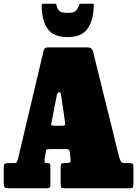

<svg xmlns="http://www.w3.org/2000/svg" viewBox="-20 -1009 735 1029"><path d="M0 -28.5V-110.5Q0 -123.5 4.5 -129.2Q9 -135 23 -135H55.5Q68 -135 70 -140.2Q72 -145.5 75.5 -153.5L214 -738.5Q219 -750.5 223.8 -752.8Q228.5 -755 245.5 -755H445.5Q463 -755 468.2 -750.2Q473.5 -745.5 478.5 -733.5L619 -165.5Q624.5 -151.5 627.8 -143.2Q631 -135 652.5 -135H668.5Q681.5 -135 688.2 -132.5Q695 -130 695 -115.5V-22.5Q695 -7.5 691 -3.8Q687 0 672.5 0H325.5Q310.5 0 307.8 -4.8Q305 -9.5 305 -24.5V-113.5Q305 -128 308.8 -131.5Q312.5 -135 326.5 -135H333.5Q351.5 -135 355.8 -139.8Q360 -144.5 358 -159.5L354 -193.5Q353 -204 349 -207Q345 -210 330.5 -210H257Q242.5 -210 235.2 -209.5Q228 -209 226 -197.5L219 -156.5Q217 -144 219.5 -139.5Q222 -135 231.5 -135H233.5Q245.5 -135 247.8 -130.8Q250 -126.5 250 -114.5V-18.5Q250 -6 245.5 -3Q241 0 229.5 0H33Q12 0 6 -3.8Q0 -7.5 0 -28.5ZM284.5 -499.5 259 -367.5Q256.5 -355.5 254.5 -345.2Q252.5 -335 272.5 -335H313Q330.5 -335 329.5 -344.8Q328.5 -354.5 327 -365.5L307 -501.5Q304.5 -519 295.8 -515.2Q287 -511.5 284.5 -499.5ZM342 -810Q266.5 -810 235.2 -854.8Q204 -899.5 203 -979.5Q203 -989 214.5 -989H274Q282 -989 283 -981Q285.5 -966 295.5 -953Q305.5 -940 342 -940Q376.5 -940 386.8 -951.5Q397 -963 401.5 -974.5Q404 -981.5 405.8 -985.2Q407.5 -989 416.5 -989H472.5Q480.5 -989 481.8 -986.8Q483 -984.5 482.5 -977Q480.5 -898.5 448.5 -854.2Q416.5 -810 342 -810Z"/></svg>

Font: Besley* Condensed Fatface
Style: Regular
Weight: 900
Width: 3
Designer: Owen Earl
Foundry: indestructible type*
Version: Version 3.000; ttfautohint (v1.8.3)